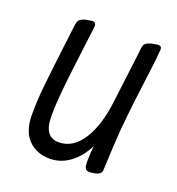

<svg xmlns="http://www.w3.org/2000/svg" viewBox="-93 -527 565 613"><g transform="rotate(20 189.5 -220.0)"><path d="M141 10Q96 10 68 -18.5Q40 -47 40 -103Q40 -149 44.5 -194Q49 -239 59 -322L70 -412Q72 -431 77.5 -436.5Q83 -442 96 -446Q116 -450 118 -450Q127 -450 130 -445Q133 -440 131 -428L128 -405Q126 -390 112.5 -279.5Q99 -169 100 -119Q100 -49 150 -49Q198 -49 230 -98.5Q262 -148 272 -234L294 -412Q295 -431 300.5 -436.5Q306 -442 319 -446Q339 -450 343 -450Q351 -450 353.5 -445.5Q356 -441 354 -429Q354 -418 346 -356Q332 -252 323 -158Q319 -109 315 -13Q314 1 291 5Q279 7 276 7Q264 7 260 -1Q256 -9 257 -30Q257 -48 260 -76Q240 -36 209 -13Q178 10 141 10Z"/></g></svg>

Font: Farsan
Style: Regular
Weight: 400
Version: Version 1.001g;PS 1.001;hotconv 1.0.86;makeotf.lib2.5.63406 